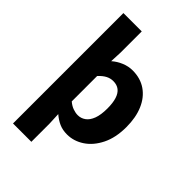

<svg xmlns="http://www.w3.org/2000/svg" viewBox="-257 -802 1088 1088"><g transform="rotate(45 286.5 -258.5)"><path d="M64.7 184.1V-700.6H211.7V-529.8L208.4 -458.8Q234 -481.3 266.2 -494.7Q298.4 -508.1 331.9 -508.1Q394.4 -508.1 439.8 -476.9Q485.2 -445.7 509.5 -389Q533.8 -332.4 533.8 -255.9Q533.8 -170.8 503.9 -110.8Q474 -50.8 426.4 -19.4Q378.8 12 325.1 12Q289.4 12 261.8 -0.3Q234.2 -12.6 208.4 -34.8L211.7 38.7V184.1ZM290.8 -108.3Q316.5 -108.3 337.5 -123.4Q358.6 -138.4 370.9 -170.7Q383.1 -202.9 383.1 -254.2Q383.1 -298.8 373.7 -328.4Q364.3 -358 345.3 -372.9Q326.3 -387.8 296.9 -387.8Q274.8 -387.8 254.4 -377.5Q234 -367.1 211.7 -343.4V-139.7Q231.8 -122.6 252.3 -115.5Q272.7 -108.3 290.8 -108.3Z"/></g></svg>

Font: Source Sans 3 VF
Style: Regular
Weight: 200
Designer: Paul D. Hunt
Foundry: Adobe
Version: Version 3.046;hotconv 1.0.118;makeotfexe 2.5.65603